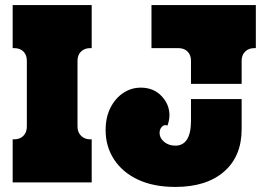

<svg xmlns="http://www.w3.org/2000/svg" viewBox="-20 -720 1050 758"><path d="M342 -170V0H30V-170H36Q59 -170 72.5 -184Q86 -198 86 -220V-480Q86 -503 72.5 -516.5Q59 -530 36 -530H30V-700H342V-530H336Q314 -530 300 -516.5Q286 -503 286 -480V-220Q286 -198 300 -184Q314 -170 336 -170ZM990 -700V-530H984Q962 -530 948 -516.5Q934 -503 934 -480V-389H734V-480Q734 -503 720.5 -516.5Q707 -530 684 -530H578V-700ZM397 -206Q397 -257 416 -294.5Q435 -332 466.5 -353Q498 -374 536 -374Q586 -374 617.5 -341Q649 -308 649 -265Q649 -246 641 -224Q637 -226 633 -226Q624 -226 617 -217Q610 -208 610 -195Q610 -175 628 -160Q646 -145 672 -145Q734 -145 734 -244V-329H934V-210Q934 -103 864.5 -42.5Q795 18 672 18Q586 18 524.5 -11Q463 -40 430 -91Q397 -142 397 -206Z"/></svg>

Font: Exile
Style: Regular
Weight: 400
Designer: Bartłomiej Rózga @rozgatype
Version: Version 1.000; ttfautohint (v1.8.4.7-5d5b)